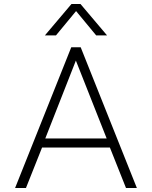

<svg xmlns="http://www.w3.org/2000/svg" viewBox="-20 -934 755 954"><path d="M335 -914H380L512 -758H458L358 -879L258 -758H203ZM334 -699H381L660 0H606L526 -201H189L109 0H55ZM510 -246 357 -633 205 -246Z"/></svg>

Font: Prompt ExtraLight
Style: Regular
Weight: 275
Designer: Katatrad Team
Foundry: CadsonDemak
Version: Version 1.000